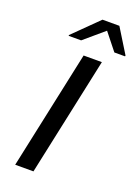

<svg xmlns="http://www.w3.org/2000/svg" viewBox="-168 -978 759 1048"><g transform="rotate(20 211.5 -453.5)"><path d="M61 0 208 -688H314L167 0ZM94 -761 95 -766 238 -907H336L423 -766L422 -761H360L282 -859L167 -761Z"/></g></svg>

Font: Saira Expanded Medium
Style: Italic
Weight: 500
Width: 7
Italic angle: -12°
Designer: Hector Gatti with collaboration of the Omnibus-Type team
Foundry: Omnibus-Type
Version: Version 1.101